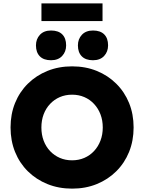

<svg xmlns="http://www.w3.org/2000/svg" viewBox="-20 -1111 857 1141"><path d="M408.7 10Q329 10 262.2 -17Q195.3 -44 145.8 -92.8Q96.3 -141.7 69.5 -208.1Q42.7 -274.5 42.7 -353.6Q42.7 -432.7 69.5 -498.8Q96.3 -565 145.8 -613.8Q195.3 -662.7 262.2 -689.7Q329.1 -716.7 408.3 -716.7Q488.3 -716.7 554.8 -689.7Q621.4 -662.7 670.8 -613.7Q720.3 -564.7 747.2 -498.5Q774 -432.3 774 -353.7Q774 -275 747.2 -208.5Q720.3 -142 670.8 -93Q621.4 -44 554.8 -17Q488.3 10 408.7 10ZM408.3 -158.3Q448 -158.3 481.2 -172.7Q514.3 -187 539 -213.5Q563.7 -240 577.2 -275.7Q590.7 -311.3 590.7 -353.5Q590.7 -395.7 577.2 -431.2Q563.7 -466.7 539 -493.2Q514.3 -519.7 481.2 -534Q448.1 -548.3 408.4 -548.3Q368.7 -548.3 335.5 -534Q302.3 -519.7 277.5 -493.3Q252.7 -467 239.3 -431.4Q226 -395.9 226 -353.1Q226 -311 239.3 -275.3Q252.7 -239.7 277.5 -213.3Q302.3 -187 335.4 -172.7Q368.5 -158.3 408.3 -158.3ZM532.7 -753Q489 -753 466 -776.3Q443 -799.7 443 -841.3Q443 -879 466.7 -904.3Q490.3 -929.7 532.7 -929.7Q576.3 -929.7 599.3 -906.7Q622.3 -883.7 622.3 -841.3Q622.3 -803.7 598.7 -778.3Q575 -753 532.7 -753ZM283.3 -753Q239.7 -753 216.7 -776.3Q193.7 -799.7 193.7 -841.3Q193.7 -879 217.3 -904.3Q241 -929.7 283.3 -929.7Q327 -929.7 350 -906.7Q373 -883.7 373 -841.3Q373 -803.7 349.3 -778.3Q325.7 -753 283.3 -753ZM226.3 -985.7V-1090.7H589.3V-985.7Z"/></svg>

Font: Lexend Medium
Style: Regular
Weight: 500
Designer: Bonnie Shaver-Troup, Thomas Jockin
Foundry: Lexend
Version: Version 1.005